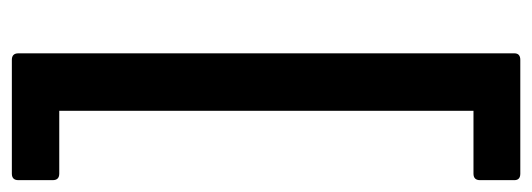

<svg xmlns="http://www.w3.org/2000/svg" viewBox="-307 -439 898 324"><g transform="rotate(90 142.0 -277.0)"><path d="M81 152Q70 152 70 141V-696Q70 -706 81 -706H273Q284 -706 284 -696V-638Q284 -627 273 -627H167V72H273Q284 72 284 83V141Q284 152 273 152Z"/></g></svg>

Font: Sofia Sans SemiBold
Style: Regular
Weight: 600
Designer: Botio Nikoltchev, Ani Petrova
Foundry: lettersoup
Version: Version 4.101; ttfautohint (v1.8.4.7-5d5b)